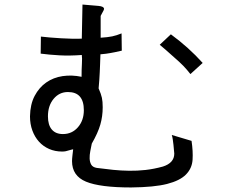

<svg xmlns="http://www.w3.org/2000/svg" viewBox="-20 -759 1040 845"><path d="M736 -165 823 -139Q830 -93 827.5 -55.5Q825 -18 798.5 9Q772 36 715.5 50.5Q659 65 557 66Q420 66 358.5 40.5Q297 15 297 -50Q297 -59 299 -76.5Q301 -94 302 -102Q296 -100 293 -100Q277 -95 269.5 -93.5Q262 -92 254 -92Q222 -92 196 -103.5Q170 -115 151.5 -135.5Q133 -156 122.5 -184.5Q112 -213 112 -247Q113 -300 132.5 -337Q152 -374 183.5 -396Q215 -418 255.5 -424Q296 -430 339 -421Q339 -453 340.5 -478.5Q342 -504 340 -517Q286 -513 241.5 -515.5Q197 -518 159 -523L160 -598Q176 -596 200 -594Q224 -592 249.5 -590.5Q275 -589 299 -588.5Q323 -588 340 -589L343 -739Q390 -735 413.5 -733Q437 -731 438 -720Q438 -716 432 -706Q430 -703 428 -698.5Q426 -694 423 -689V-593Q455 -595 474 -599Q493 -603 515 -612L516 -536Q498 -532 486.5 -529.5Q475 -527 465.5 -525.5Q456 -524 446.5 -522.5Q437 -521 422 -520Q421 -496 420.5 -477Q420 -458 419 -441Q418 -424 417 -406.5Q416 -389 414 -370Q425 -345 428.5 -328.5Q432 -312 432 -287Q432 -247 421.5 -210.5Q411 -174 384 -127Q381 -112 377.5 -94.5Q374 -77 374.5 -61.5Q375 -46 381.5 -34.5Q388 -23 406 -20Q443 -15 478 -11.5Q513 -8 548.5 -7.5Q584 -7 620.5 -11Q657 -15 697 -26Q747 -42 747 -83Q746 -89 745.5 -99Q745 -109 743.5 -121Q742 -133 740.5 -144.5Q739 -156 736 -165ZM349 -274Q349 -354 279 -354Q241 -354 216 -324Q191 -294 191 -247Q191 -209 208 -189Q225 -169 257 -169Q297 -169 323 -199Q349 -229 349 -274ZM683 -562 732 -608Q811 -550 872 -482L818 -433Q810 -443 802.5 -452Q795 -461 786.5 -469.5Q778 -478 768.5 -487Q759 -496 746 -507Q725 -526 709.5 -539.5Q694 -553 683 -562Z"/></svg>

Font: D2Coding ligature
Style: Regular
Weight: 400
Monospace: yes
Designer: Yong-Rak Park; Jeong-Hwan Yoon; Sang-Min Lee;
Foundry: NHN Corporation
Version: Version 1.3.2; Build 20180524